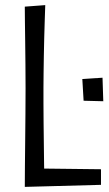

<svg xmlns="http://www.w3.org/2000/svg" viewBox="-20 -726 428 751"><path d="M77 5Q77 -30 77.5 -76.5Q78 -123 78.5 -175.5Q79 -228 79.5 -281Q80 -334 80 -381Q80 -428 79.5 -474.5Q79 -521 78.5 -563.5Q78 -606 77.5 -641Q77 -676 77 -700L157 -706Q156 -679 155 -646.5Q154 -614 153 -578.5Q152 -543 151.5 -508Q151 -473 150.5 -441Q150 -409 150 -383Q150 -358 150 -322.5Q150 -287 150.5 -246Q151 -205 151.5 -162Q152 -119 152.5 -79Q153 -39 154 -5ZM77 5 121 -67 375 -64V-3ZM384 -330 307 -332 302 -417 381 -422Z"/></svg>

Font: Truculenta
Style: Regular
Weight: 400
Designer: Ivan Castro, Eva Sanz & Omnibus-Type Team
Foundry: Omnibus-Type
Version: Version 1.002